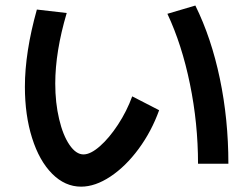

<svg xmlns="http://www.w3.org/2000/svg" viewBox="-20 -700 904 704"><path d="M71.3 -381.8Q71.3 -508.3 115.2 -665L224.6 -652.3Q182.6 -510.3 182.6 -393.6Q182.6 -323.2 196.8 -263.4Q210.9 -203.6 234.9 -168.7Q258.8 -133.8 286.1 -133.8Q312 -133.8 346.2 -163.8Q380.4 -193.8 412.6 -242.9Q444.8 -292 464.8 -346.7L563.5 -295.9Q535.6 -218.3 488.3 -154.1Q440.9 -89.8 385 -52.7Q329.1 -15.6 277.3 -15.6Q218.3 -15.6 171.1 -63Q124 -110.4 97.7 -193.8Q71.3 -277.3 71.3 -381.8ZM593.8 -649.4 696.3 -679.7Q754.9 -561 786.1 -411.9Q817.4 -262.7 817.4 -99.6H706.1Q706.1 -247.6 676.5 -391.8Q647 -536.1 593.8 -649.4Z"/></svg>

Font: Pretendard GOV SemiBold
Style: Regular
Weight: 600
Designer: Base glyphs from Inter by Rasmus Andersson; Hangeul glyphs from Noto Sans CJK(Source Han Sans) by Jang Soo-young and Kan
Foundry: Kil Hyung-jin
Version: Version 1.309